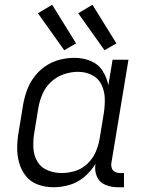

<svg xmlns="http://www.w3.org/2000/svg" viewBox="-20 -782 616 810"><path d="M206 8Q239 8 273.5 -2Q308 -12 336 -36Q364 -60 383 -91Q378 -63 388.5 -38Q399 -13 424 -2.5Q449 8 477 8H503V-52H487Q475 -52 465 -57Q455 -62 451.5 -73Q448 -84 450 -95L522 -530H455L437 -422Q431 -455 412.5 -483.5Q394 -512 362 -525Q330 -538 294 -538Q263 -538 231.5 -530Q200 -522 172 -503Q144 -484 124 -457Q104 -430 93 -399Q82 -368 77 -337L59 -227Q53 -194 52.5 -160Q52 -126 61 -94.5Q70 -63 90 -38.5Q110 -14 141 -3Q172 8 206 8ZM240 -52Q209 -52 181 -63.5Q153 -75 138 -100Q123 -125 121 -156Q119 -187 124 -218L142 -328Q147 -357 159.5 -386Q172 -415 196 -437Q220 -459 250 -469Q280 -479 309 -479Q341 -479 368 -465.5Q395 -452 408 -425Q421 -398 422 -367.5Q423 -337 418 -305L400 -195Q395 -167 383 -139.5Q371 -112 348 -90.5Q325 -69 296.5 -60.5Q268 -52 240 -52ZM421 -570 471 -599 370 -762 310 -726ZM251 -570 301 -599 200 -762 140 -726Z"/></svg>

Font: Iosevka Sparkle Light
Style: Italic
Weight: 300
Italic angle: -9°
Designer: Belleve Invis
Foundry: Belleve Invis
Version: Version 4.5.0; ttfautohint (v1.8.3)